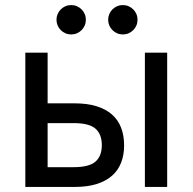

<svg xmlns="http://www.w3.org/2000/svg" viewBox="-20 -738 760 758"><path d="M80 0H275Q325 0 361.5 -11.5Q398 -23 422 -44Q446 -65 458 -95.5Q470 -126 470 -164Q470 -203 458 -234Q446 -265 422 -286Q398 -307 361.5 -318.5Q325 -330 275 -330H168V-530H80ZM168 -78V-252H270Q332 -252 357 -230Q382 -208 382 -165Q382 -122 357 -100Q332 -78 270 -78ZM552 0H640V-530H552ZM261 -602Q273 -602 283.5 -606.5Q294 -611 302 -619Q310 -627 314.5 -637.5Q319 -648 319 -660Q319 -672 314.5 -682.5Q310 -693 302 -701Q294 -709 283.5 -713.5Q273 -718 261 -718Q249 -718 238.5 -713.5Q228 -709 220 -701Q212 -693 207.5 -682.5Q203 -672 203 -660Q203 -648 207.5 -637.5Q212 -627 220 -619Q228 -611 238.5 -606.5Q249 -602 261 -602ZM465 -602Q477 -602 487.5 -606.5Q498 -611 506 -619Q514 -627 518.5 -637.5Q523 -648 523 -660Q523 -672 518.5 -682.5Q514 -693 506 -701Q498 -709 487.5 -713.5Q477 -718 465 -718Q453 -718 442.5 -713.5Q432 -709 424 -701Q416 -693 411.5 -682.5Q407 -672 407 -660Q407 -648 411.5 -637.5Q416 -627 424 -619Q432 -611 442.5 -606.5Q453 -602 465 -602Z"/></svg>

Font: Golos Text VF
Style: Regular
Weight: 400
Designer: A.Korolkova, Vitaly Kuzmin
Foundry: ParaType Ltd
Version: Version 2.005